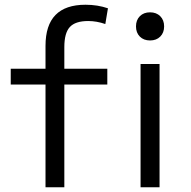

<svg xmlns="http://www.w3.org/2000/svg" viewBox="-20 -790 805 810"><path d="M172 0V-433.3H25.3V-500H172V-596.6Q172 -683.7 214.1 -726.8Q256.3 -770 340.7 -770Q366.3 -770 390.2 -766.2Q414 -762.3 435.4 -755L424.3 -688.6Q387.7 -701.3 352 -701.3Q297.7 -701.3 274.5 -675.9Q251.4 -650.6 251.4 -591.3V-500H432.7V-433.3H251.4V0ZM573 0V-520H653.1V0ZM613 -619.3Q586.3 -619.3 570 -635.6Q553.7 -652 553.7 -678.6Q553.7 -705.3 570 -721.7Q586.3 -738 613 -738Q639.7 -738 656 -721.7Q672.4 -705.3 672.4 -678.6Q672.4 -652 656 -635.6Q639.7 -619.3 613 -619.3Z"/></svg>

Font: M PLUS 2 Thin
Style: Regular
Weight: 100
Designer: Coji Morishita
Foundry: UNDERFOREST DESIGN
Version: Version 1.001